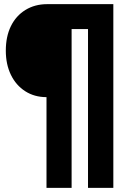

<svg xmlns="http://www.w3.org/2000/svg" viewBox="-20 -725 637 925"><path d="M204 180V-257Q146 -257 101.5 -285.5Q57 -314 32.5 -364.5Q8 -415 8 -481Q8 -549 32.5 -599Q57 -649 102.5 -677Q148 -705 207 -705H526V180H404V-585H325V180Z"/></svg>

Font: Nunito Sans 7pt Condensed Black
Style: Regular
Weight: 900
Width: 3
Designer: Vernon Adams
Foundry: Vernon Adams
Version: Version 3.101;gftools[0.9.27]